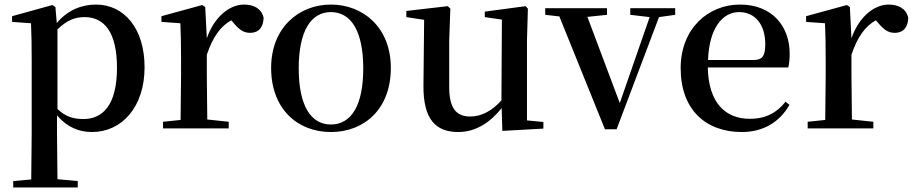

<svg xmlns="http://www.w3.org/2000/svg" viewBox="-20 -563 4008 842"><path d="M383 16C514 16 614 -93 614 -268C614 -440 523 -543 401 -543C338 -543 277 -519 229 -462L223 -532L210 -541L33 -492V-467L116 -461C118 -412 119 -366 119 -299V19L117 224L38 231V259H321V231L232 223L230 19V-57C275 -4 328 16 383 16ZM232 -434C276 -477 312 -488 351 -488C437 -488 493 -422 493 -266C493 -100 429 -41 346 -41C302 -41 268 -51 232 -85Z M771 0H983V-29L889 -39L887 -232V-323C913 -400 946 -447 994 -474L1002 -465C1026 -436 1046 -419 1076 -419C1117 -419 1135 -446 1136 -485C1127 -526 1092 -543 1050 -543C986 -543 919 -488 887 -395L880 -532L867 -541L688 -492V-467L771 -461C773 -412 774 -369 774 -301V-232L772 -37L695 -29V0Z M1431 16C1578 16 1694 -85 1694 -265C1694 -444 1571 -543 1431 -543C1292 -543 1169 -443 1169 -265C1169 -86 1284 16 1431 16ZM1431 -17C1343 -17 1290 -100 1290 -263C1290 -426 1343 -510 1431 -510C1520 -510 1573 -426 1573 -263C1573 -100 1520 -17 1431 -17Z M2183 11 2363 1V-28L2291 -35V-385L2295 -525L2285 -536L2106 -512V-488L2181 -477L2179 -123C2140 -79 2093 -52 2043 -52C1984 -52 1950 -84 1950 -181V-385L1955 -525L1944 -536L1762 -515V-488L1840 -476L1837 -187C1836 -37 1893 16 1990 16C2067 16 2131 -27 2180 -89Z M2744 -498 2829 -488 2698 -111 2556 -489 2642 -498V-527H2371V-498L2433 -491L2633 4H2684L2870 -488L2941 -498V-527H2744Z M3233 16C3328 16 3399 -28 3442 -103L3425 -117C3387 -69 3339 -42 3268 -42C3163 -42 3087 -110 3084 -267H3437C3441 -284 3443 -303 3443 -328C3443 -449 3365 -543 3225 -543C3087 -543 2965 -439 2965 -264C2965 -81 3076 16 3233 16ZM3085 -300C3090 -440 3149 -510 3221 -510C3292 -510 3336 -455 3336 -369C3336 -320 3325 -300 3286 -300Z M3598 0H3810V-29L3716 -39L3714 -232V-323C3740 -400 3773 -447 3821 -474L3829 -465C3853 -436 3873 -419 3903 -419C3944 -419 3962 -446 3963 -485C3954 -526 3919 -543 3877 -543C3813 -543 3746 -488 3714 -395L3707 -532L3694 -541L3515 -492V-467L3598 -461C3600 -412 3601 -369 3601 -301V-232L3599 -37L3522 -29V0Z"/></svg>

Font: Noto Serif CJK HK SemiBold
Style: Regular
Weight: 600
Designer: Ryoko NISHIZUKA 西塚涼子 (kana & ideographs); Frank Grießhammer (Latin, Greek & Cyrillic); Wenlong ZHANG 张文龙 (bopomofo); San
Foundry: Adobe
Version: Version 2.001;hotconv 1.1.0;makeotfexe 2.6.0